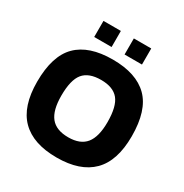

<svg xmlns="http://www.w3.org/2000/svg" viewBox="-188 -971 1081 1128"><g transform="rotate(30 352.0 -406.5)"><path d="M190 -823H308V-714H190ZM396 -823H514V-714H396ZM31 -319Q31 -494 111 -574Q191 -654 352 -654Q512 -654 592.5 -574Q673 -494 673 -319Q673 -152 592 -71Q511 10 352 10Q193 10 112 -71Q31 -152 31 -319ZM508 -319Q508 -426 471 -471Q434 -516 352 -516Q269 -516 232 -471Q195 -426 195 -319Q195 -220 232.5 -173.5Q270 -127 352 -127Q433 -127 470.5 -173.5Q508 -220 508 -319Z"/></g></svg>

Font: Kanit SemiBold
Style: Regular
Weight: 600
Designer: Katatrad Team
Foundry: CadsonDemak
Version: Version 1.030